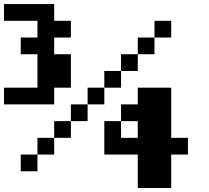

<svg xmlns="http://www.w3.org/2000/svg" viewBox="-20 -937 1040 957"><path d="M0 -416.7V-500H166.7V-666.7H83.3V-750H166.7V-833.3H0V-916.7H250V-833.3H333.3V-750H250V-666.7H333.3V-500H250V-416.7ZM750 -750V-833.3H833.3V-750ZM750 -666.7H666.7V-750H750ZM333.3 -333.3V-416.7H416.7V-333.3ZM333.3 -250H250V-333.3H333.3ZM666.7 -166.7H500V-333.3H583.3V-250H666.7V-333.3H583.3V-416.7H666.7V-500H833.3V-250H916.7V-166.7H833.3V0H666.7ZM666.7 -583.3H583.3V-666.7H666.7ZM250 -166.7H166.7V-250H250ZM583.3 -583.3V-500H500V-583.3ZM166.7 -166.7V-83.3H83.3V-166.7ZM500 -416.7H416.7V-500H500Z"/></svg>

Font: Galmuri11 Bold
Style: Regular
Weight: 700
Designer: Lee Minseo (quiple)
Version: Version 2.397;hotconv 1.1.1;makeotfexe 2.6.0 DEVELOPMENT